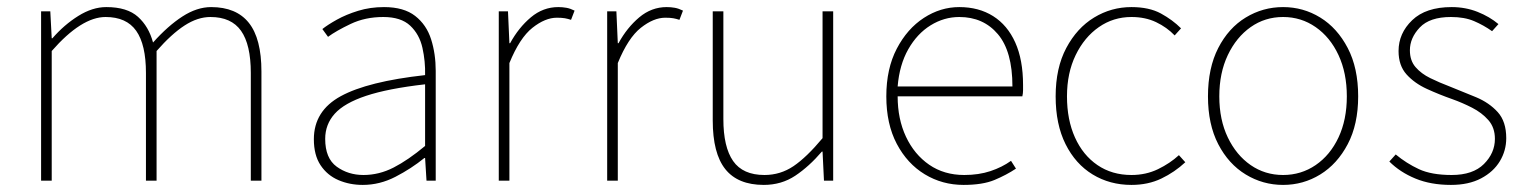

<svg xmlns="http://www.w3.org/2000/svg" viewBox="-20 -510 4308 542"><path d="M96 0V-478H122L126 -402H128Q161 -440 201 -465Q241 -490 280 -490Q339 -490 369.5 -462.5Q400 -435 412 -390Q454 -437 495 -463.5Q536 -490 576 -490Q647 -490 682.5 -445.5Q718 -401 718 -308V0H688V-304Q688 -384 660.5 -423Q633 -462 574 -462Q538 -462 501 -438Q464 -414 422 -366V0H392V-304Q392 -384 364.5 -423Q337 -462 278 -462Q210 -462 126 -366V0Z M1004 12Q967 12 935.5 -1.5Q904 -15 885 -43.5Q866 -72 866 -117Q866 -197 942 -238.5Q1018 -280 1180 -298Q1181 -337 1172.5 -375Q1164 -413 1138 -437.5Q1112 -462 1062 -462Q1011 -462 970 -442.5Q929 -423 906 -406L890 -428Q905 -440 931 -454.5Q957 -469 991 -479.5Q1025 -490 1064 -490Q1120 -490 1152 -465Q1184 -440 1197 -399Q1210 -358 1210 -310V0H1184L1180 -64H1178Q1141 -34 1096.5 -11Q1052 12 1004 12ZM1006 -16Q1050 -16 1091 -37Q1132 -58 1180 -98V-272Q1075 -260 1013.5 -239.5Q952 -219 925 -189Q898 -159 898 -118Q898 -63 930.5 -39.5Q963 -16 1006 -16Z M1388 0V-478H1414L1418 -388H1420Q1444 -432 1478.5 -461Q1513 -490 1556 -490Q1568 -490 1579 -488Q1590 -486 1602 -480L1592 -454Q1583 -457 1574.5 -458.5Q1566 -460 1552 -460Q1519 -460 1483 -431.5Q1447 -403 1418 -332V0Z M1694 0V-478H1720L1724 -388H1726Q1750 -432 1784.5 -461Q1819 -490 1862 -490Q1874 -490 1885 -488Q1896 -486 1908 -480L1898 -454Q1889 -457 1880.5 -458.5Q1872 -460 1858 -460Q1825 -460 1789 -431.5Q1753 -403 1724 -332V0Z M2136 12Q2063 12 2027.5 -32.5Q1992 -77 1992 -170V-478H2022V-174Q2022 -95 2049.5 -55.5Q2077 -16 2138 -16Q2183 -16 2220 -41Q2257 -66 2302 -120V-478H2332V0H2306L2302 -82H2300Q2264 -40 2225 -14Q2186 12 2136 12Z M2700 12Q2640 12 2590.5 -18Q2541 -48 2511.5 -104Q2482 -160 2482 -238Q2482 -316 2511.5 -372.5Q2541 -429 2588 -459.5Q2635 -490 2688 -490Q2743 -490 2783.5 -464.5Q2824 -439 2846 -390Q2868 -341 2868 -270Q2868 -263 2868 -255Q2868 -247 2866 -238H2514Q2514 -174 2537.5 -124Q2561 -74 2603 -45Q2645 -16 2702 -16Q2743 -16 2776 -27Q2809 -38 2834 -56L2848 -34Q2821 -16 2787.5 -2Q2754 12 2700 12ZM2514 -266H2838Q2838 -365 2797 -413.5Q2756 -462 2688 -462Q2645 -462 2607 -438.5Q2569 -415 2544 -371Q2519 -327 2514 -266Z M3174 12Q3113 12 3064.5 -17.5Q3016 -47 2988 -103Q2960 -159 2960 -238Q2960 -318 2990 -374.5Q3020 -431 3068.5 -460.5Q3117 -490 3174 -490Q3224 -490 3257 -472Q3290 -454 3314 -430L3296 -410Q3274 -433 3243.5 -447.5Q3213 -462 3174 -462Q3123 -462 3082 -433.5Q3041 -405 3016.5 -354.5Q2992 -304 2992 -238Q2992 -172 3014.5 -122Q3037 -72 3078 -44Q3119 -16 3174 -16Q3215 -16 3249 -32.5Q3283 -49 3308 -72L3326 -52Q3296 -24 3258.5 -6Q3221 12 3174 12Z M3602 12Q3545 12 3496.5 -17.5Q3448 -47 3419 -103Q3390 -159 3390 -238Q3390 -318 3419 -374.5Q3448 -431 3496.5 -460.5Q3545 -490 3602 -490Q3659 -490 3707 -460.5Q3755 -431 3784.5 -374.5Q3814 -318 3814 -238Q3814 -159 3784.5 -103Q3755 -47 3707 -17.5Q3659 12 3602 12ZM3602 -16Q3653 -16 3694 -44Q3735 -72 3758.5 -122Q3782 -172 3782 -238Q3782 -304 3758.5 -354.5Q3735 -405 3694 -433.5Q3653 -462 3602 -462Q3551 -462 3510.5 -433.5Q3470 -405 3446 -354.5Q3422 -304 3422 -238Q3422 -172 3446 -122Q3470 -72 3510.5 -44Q3551 -16 3602 -16Z M4076 12Q4019 12 3975.5 -6Q3932 -24 3902 -54L3920 -74Q3950 -49 3985.5 -32.5Q4021 -16 4078 -16Q4138 -16 4169 -47Q4200 -78 4200 -118Q4200 -150 4181.5 -171Q4163 -192 4135.5 -206Q4108 -220 4080 -230Q4043 -243 4008 -259Q3973 -275 3950.5 -300Q3928 -325 3928 -366Q3928 -416 3966.5 -453Q4005 -490 4078 -490Q4117 -490 4151 -476.5Q4185 -463 4210 -442L4192 -422Q4168 -439 4141 -450.5Q4114 -462 4076 -462Q4016 -462 3988 -432.5Q3960 -403 3960 -368Q3960 -339 3976 -320.5Q3992 -302 4017.5 -289.5Q4043 -277 4072 -266Q4110 -251 4147 -235.5Q4184 -220 4208 -193.5Q4232 -167 4232 -120Q4232 -85 4214 -55Q4196 -25 4161 -6.5Q4126 12 4076 12Z"/></svg>

Font: Source Sans Variable
Style: Regular
Weight: 200
Designer: Paul D. Hunt
Foundry: Adobe Systems Incorporated
Version: Version 3.006;hotconv 1.0.111;makeotfexe 2.5.65597